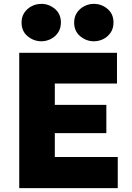

<svg xmlns="http://www.w3.org/2000/svg" viewBox="-20 -973 682 993"><path d="M79.5 0V-700H585V-541H263.5V-430.5H530V-284.5H263.5V-161H589V0ZM194 -759.5Q154.5 -759.5 123 -785.5Q91.5 -811.5 91.5 -856.5Q91.5 -886 106 -907.5Q120.5 -929 143.8 -941Q167 -953 194 -953Q233 -953 264 -927Q295 -901 295 -856.5Q295 -826.5 280.5 -804.8Q266 -783 242.8 -771.2Q219.5 -759.5 194 -759.5ZM465.5 -759.5Q426.5 -759.5 395 -785.5Q363.5 -811.5 363.5 -856.5Q363.5 -886 378 -907.5Q392.5 -929 415.8 -941Q439 -953 465.5 -953Q505 -953 536 -927Q567 -901 567 -856.5Q567 -826.5 552.5 -804.8Q538 -783 514.8 -771.2Q491.5 -759.5 465.5 -759.5Z"/></svg>

Font: Geologica Cursive ExtraBold
Style: Regular
Weight: 800
Designer: Sindre Bremnes, Frode Helland
Foundry: Monokrom Skriftforlag AS
Version: Version 1.010;gftools[0.9.28]